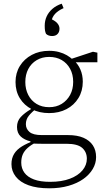

<svg xmlns="http://www.w3.org/2000/svg" viewBox="-20 -775 583 1039"><path d="M222 -636Q222 -663 232.5 -686Q243 -709 263.5 -727Q284 -745 314 -755L324 -731Q295 -718 278.5 -700.5Q262 -683 257 -656L248 -676Q277 -664 289.5 -650Q302 -636 302 -620Q302 -602 291.5 -591Q281 -580 262 -580Q252 -580 243.5 -583Q235 -586 229 -592Q225 -601 223.5 -610.5Q222 -620 222 -636ZM247 244Q180 244 134.5 227.5Q89 211 65.5 181Q42 151 42 113Q42 81 56.5 57.5Q71 34 99 17Q127 0 166 -14L176 -5Q148 9 130 25Q112 41 103.5 60Q95 79 95 105Q95 136 112 159.5Q129 183 163.5 196Q198 209 251 209Q314 209 358.5 192Q403 175 426.5 146.5Q450 118 450 84Q450 48 425 25.5Q400 3 339 3H204Q190 3 175 2.5Q160 2 145 1V-10Q112 -18 92 -36.5Q72 -55 72 -88Q72 -120 92.5 -142Q113 -164 147 -184V-199L183 -193Q150 -167 135 -147.5Q120 -128 120 -103Q120 -78 139.5 -61Q159 -44 206 -44H348Q398 -44 431.5 -29.5Q465 -15 482.5 11.5Q500 38 500 75Q500 109 482 139.5Q464 170 431 193.5Q398 217 351 230.5Q304 244 247 244ZM246 -163Q193 -163 152 -184Q111 -205 87.5 -243Q64 -281 64 -331Q64 -380 87.5 -418Q111 -456 152 -478Q193 -500 246 -500Q275 -500 299 -493.5Q323 -487 342 -476Q361 -465 375 -451L378 -450Q402 -429 415 -399Q428 -369 428 -333Q428 -283 404.5 -244.5Q381 -206 340 -184.5Q299 -163 246 -163ZM246 -195Q285 -195 314 -213Q343 -231 359.5 -261.5Q376 -292 376 -332Q376 -372 359.5 -402.5Q343 -433 314 -450Q285 -467 246 -467Q208 -467 178.5 -449.5Q149 -432 133 -401.5Q117 -371 117 -331Q117 -292 133 -261Q149 -230 178 -212.5Q207 -195 246 -195ZM350 -438V-458H371L483 -495L507 -490V-438Z"/></svg>

Font: Source Serif 4 Light
Style: Regular
Weight: 300
Designer: Frank Grießhammer
Foundry: Adobe Systems Incorporated
Version: Version 4.004;hotconv 1.0.116;makeotfexe 2.5.65601